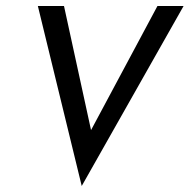

<svg xmlns="http://www.w3.org/2000/svg" viewBox="-20 -600 631 639"><path d="M106 -580 252 19 591 -580H504L283 -167L193 -580Z"/></svg>

Font: Charger Sport
Style: SeBdNrwObl
Weight: 600
Designer: Jasper
Foundry: Cannot Into Space Fonts
Version: Version 1.1